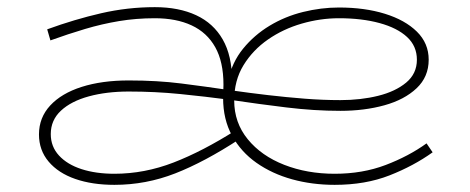

<svg xmlns="http://www.w3.org/2000/svg" viewBox="-20 -504 1314 537"><path d="M916 13Q853 13 797 -2.5Q741 -18 697.5 -48.5Q654 -79 629 -124.5Q604 -170 604 -230L605 -267Q605 -331 582 -372Q559 -413 516 -433Q473 -453 413 -453Q361 -453 313 -445Q265 -437 218 -423Q171 -409 121 -391L112 -422Q189 -450 263 -467Q337 -484 413 -484Q480 -484 528.5 -461.5Q577 -439 603 -393.5Q629 -348 629 -279H618Q629 -330 660 -368Q691 -406 734 -432Q777 -458 827.5 -470.5Q878 -483 928 -483Q1000 -483 1056.5 -465.5Q1113 -448 1146 -415.5Q1179 -383 1179 -337Q1179 -289 1145 -257Q1111 -225 1055 -209.5Q999 -194 932 -194Q859 -194 781 -203.5Q703 -213 629 -224V-251Q678 -244 729.5 -238Q781 -232 832 -228Q883 -224 932 -224Q989 -224 1037.5 -236Q1086 -248 1116 -273Q1146 -298 1146 -337Q1146 -375 1118.5 -400.5Q1091 -426 1041.5 -439.5Q992 -453 928 -453Q876 -453 824 -438Q772 -423 729.5 -393.5Q687 -364 661 -321.5Q635 -279 635 -223Q635 -161 673 -114.5Q711 -68 775 -43Q839 -18 916 -18Q994 -18 1058.5 -42.5Q1123 -67 1173 -103L1190 -78Q1137 -40 1069.5 -13.5Q1002 13 916 13ZM300 13Q238 13 190.5 -3.5Q143 -20 116 -52Q89 -84 89 -128Q89 -175 120.5 -209Q152 -243 208.5 -261Q265 -279 340 -279Q420 -279 487 -270.5Q554 -262 622 -252V-225Q554 -234 484 -241Q414 -248 340 -248Q278 -248 228.5 -234.5Q179 -221 150.5 -194.5Q122 -168 122 -129Q122 -94 145 -69Q168 -44 208 -31Q248 -18 300 -18Q384 -18 465.5 -49.5Q547 -81 640 -140L650 -115Q552 -51 470 -19Q388 13 300 13Z"/></svg>

Font: BioRhyme SemiExpanded ExtraLight
Style: Regular
Weight: 250
Width: 6
Designer: Aoife Mooney
Foundry: Aoife Mooney Type
Version: Version 1.600;gftools[0.9.33]